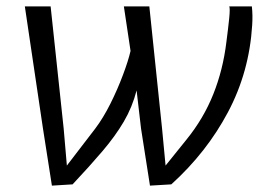

<svg xmlns="http://www.w3.org/2000/svg" viewBox="-20 -577 837 603"><path d="M143 6 115 -173 58 -557H139L180 -173L190 -57L279 -173Q304 -206 326.8 -251.5Q349.5 -297 366.2 -341.8Q383 -386.5 390 -417L369 -557H449L489 -173L500 -57L566 -139Q619.5 -205 650 -281.5Q680.5 -358 691 -445Q696.5 -487 699.8 -519Q703 -551 700 -557H771Q772.5 -543.5 772.8 -528.2Q773 -513 772 -498Q763 -351 696 -224.8Q629 -98.5 518 2L451 6L423 -173L409 -293Q395.5 -240.5 368.8 -195Q342 -149.5 302 -102.5Q262 -55.5 208 2Z"/></svg>

Font: Merriweather Sans Light
Style: Italic
Weight: 300
Italic angle: -7.5°
Designer: Eben Sorkin
Foundry: Eben Sorkin
Version: Version 2.001; ttfautohint (v1.8.3)